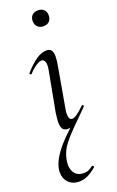

<svg xmlns="http://www.w3.org/2000/svg" viewBox="-169 -639 583 956"><g transform="rotate(-20 122.5 -161.0)"><path d="M-2 199Q-2 112 157 -21L140 1Q126 9 110 9Q93 9 84.5 -2Q76 -13 76 -38Q76 -54 81 -89L120 -297Q123 -312 123 -323Q123 -356 102 -356Q91 -356 72.5 -344Q54 -332 34 -310Q33 -309 31 -309Q27 -309 25 -312.5Q23 -316 26 -318Q93 -395 142 -395Q160 -395 168 -385Q176 -375 176 -352Q176 -332 170 -299L133 -89Q130 -74 130 -62Q130 -31 149 -31Q169 -31 215 -77Q216 -78 218 -78Q221 -78 223 -74.5Q225 -71 223 -69L178 -24Q117 35 88.5 71Q60 107 52 149Q49 163 49 176Q49 206 64.5 224.5Q80 243 110 243Q125 243 136 238Q147 233 160 223H161Q164 223 166.5 226.5Q169 230 167 233Q142 254 120 264.5Q98 275 76 275Q40 275 19 253.5Q-2 232 -2 199ZM129 -556Q129 -575 140.5 -586Q152 -597 172 -597Q191 -597 202.5 -586Q214 -575 214 -556Q214 -536 203 -524.5Q192 -513 172 -513Q152 -513 140.5 -524.5Q129 -536 129 -556Z"/></g></svg>

Font: Cormorant Infant
Style: Italic
Weight: 400
Italic angle: -10°
Designer: Christian Thalmann (Catharsis Fonts)
Foundry: Catharsis Fonts
Version: Version 4.000